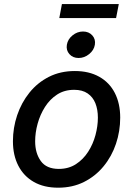

<svg xmlns="http://www.w3.org/2000/svg" viewBox="-20 -896 644 928"><path d="M261.2 11.2Q192.4 11.2 143.6 -16.6Q94.7 -44.4 68.6 -95Q42.5 -145.5 42.5 -213.4Q42.5 -278.3 63 -339.1Q83.5 -399.9 122.3 -448.2Q161.1 -496.6 216.6 -524.7Q272 -552.7 341.8 -552.7Q410.2 -552.7 459.5 -525.1Q508.8 -497.6 534.9 -446.8Q561 -396 561 -327.6Q561 -261.7 540.5 -200.9Q520 -140.1 480.7 -92.3Q441.4 -44.4 386 -16.6Q330.6 11.2 261.2 11.2ZM264.2 -79.6Q311.5 -79.6 346.9 -102.5Q382.3 -125.5 406 -162.4Q429.7 -199.2 441.4 -242.9Q453.1 -286.6 453.1 -327.6Q453.1 -366.2 441.2 -396.5Q429.2 -426.8 403.8 -444.3Q378.4 -461.9 338.4 -461.9Q291.5 -461.9 256.3 -439.2Q221.2 -416.5 197.5 -379.2Q173.8 -341.8 161.9 -298.3Q149.9 -254.9 149.9 -212.9Q149.9 -155.8 177.2 -117.7Q204.6 -79.6 264.2 -79.6ZM359.9 -615.7Q332 -615.7 315.4 -634.5Q298.8 -653.3 303.2 -679.7Q307.6 -706.5 330.6 -725.1Q353.5 -743.7 381.3 -743.7Q409.2 -743.7 426 -725.1Q442.9 -706.5 438.5 -679.7Q434.1 -653.3 410.9 -634.5Q387.7 -615.7 359.9 -615.7ZM554.2 -876.5 541 -808.6H266.6L279.3 -876.5Z"/></svg>

Font: Inter Medium
Style: Italic
Weight: 500
Italic angle: -9.3988°
Designer: Rasmus Andersson
Foundry: rsms
Version: Version 4.001;git-66647c0bb